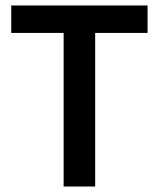

<svg xmlns="http://www.w3.org/2000/svg" viewBox="-20 -680 579 700"><path d="M518 -660H21V-560H212V0H327V-560H518Z"/></svg>

Font: Quattrocento Sans
Style: Bold
Weight: 700
Designer: Pablo Impallari
Foundry: Pablo Impallari, Igino Marini, Brenda Gallo
Version: Version 2.000